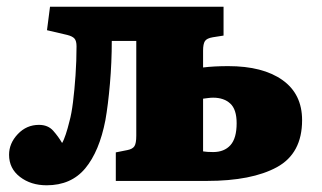

<svg xmlns="http://www.w3.org/2000/svg" viewBox="-20 -539 958 572"><path d="M119 13Q72 13 39.5 -12Q7 -37 7 -78Q7 -112 33 -139.5Q59 -167 96 -167Q123 -167 138.5 -149.5Q154 -132 165 -113Q170 -121 176 -139Q182 -157 187 -178Q193 -199 197.5 -235Q202 -271 205 -314.5Q208 -358 208 -401Q208 -417 202 -424Q196 -431 180 -435L120 -449L129 -519H646V-433L614 -428Q596 -425 590.5 -416.5Q585 -408 585 -388V-338Q618 -342 660 -342Q763 -342 821.5 -300.5Q880 -259 880 -181Q880 -82 805 -41Q730 0 596 0H325V-85L360 -92Q375 -95 380.5 -103.5Q386 -112 386 -135V-417H313Q313 -353 307.5 -289.5Q302 -226 294 -181Q276 -88 234 -37.5Q192 13 119 13ZM615 -86Q648 -86 666.5 -106.5Q685 -127 685 -172Q685 -213 666 -230.5Q647 -248 615 -248Q608 -248 600.5 -247Q593 -246 585 -245V-88Q596 -86 615 -86Z"/></svg>

Font: Literata 12pt ExtraBold
Style: Regular
Weight: 800
Designer: Latin by Veronika Burian and Jose Scaglione. Greek by Irene Vlachou. Cyrillic by Vera Evstafieva.
Foundry: TypeTogether
Version: Version 3.002